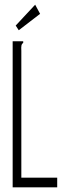

<svg xmlns="http://www.w3.org/2000/svg" viewBox="-20 -799 290 819"><path d="M34 -623H79V-616Q73 -612 71.5 -605Q70 -598 71 -582V-41H224V0H34ZM60 -670 47 -690 130 -779 151 -740Z"/></svg>

Font: Inconsolata UltraCondensed Light
Style: Regular
Weight: 300
Width: 1
Monospace: yes
Designer: Raph Levien, Cyreal, Brenton Simpson
Foundry: Raph Levien, Cyreal, Google
Version: Version 3.001; ttfautohint (v1.8.2.53-6de2)